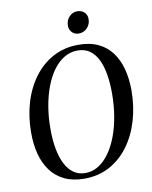

<svg xmlns="http://www.w3.org/2000/svg" viewBox="-101 -1016 870 1102"><g transform="rotate(-10 334.0 -465.0)"><path d="M301.5 11Q234.5 11 186 -12.2Q137.5 -35.5 106.2 -77.5Q75 -119.5 60 -176.2Q45 -233 45 -300Q45 -395 69.5 -476.8Q94 -558.5 140.5 -620.5Q187 -682.5 252.5 -717.2Q318 -752 399.5 -752Q466.5 -752 515 -728.8Q563.5 -705.5 594.2 -663.5Q625 -621.5 639.5 -565.8Q654 -510 654.5 -444.5Q654.5 -350 630.2 -267.5Q606 -185 560 -122.5Q514 -60 448.8 -24.5Q383.5 11 301.5 11ZM312 -20Q353.5 -20 388.8 -42Q424 -64 452.2 -103.5Q480.5 -143 500.5 -196.2Q520.5 -249.5 531 -312.5Q541.5 -375.5 541.5 -444Q541.5 -506 532.8 -556.8Q524 -607.5 505.5 -644.2Q487 -681 458 -700.8Q429 -720.5 388.5 -720.5Q347 -720.5 311.5 -699.5Q276 -678.5 247.5 -640Q219 -601.5 199 -549Q179 -496.5 168.2 -433.2Q157.5 -370 158 -300Q158 -238 167.5 -187Q177 -136 196 -98.5Q215 -61 244 -40.5Q273 -20 312 -20ZM413.5 -815Q398 -815 385.5 -822.5Q373 -830 366 -842.8Q359 -855.5 359.5 -871.5Q360 -901.5 379.5 -922Q399 -942.5 425.5 -942.5Q452.5 -942.5 468.2 -926.2Q484 -910 483 -887Q483 -857.5 463.2 -836.2Q443.5 -815 413.5 -815Z"/></g></svg>

Font: Merriweather 120pt
Style: Italic
Weight: 400
Italic angle: -7.8°
Version: Version 2.101